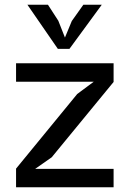

<svg xmlns="http://www.w3.org/2000/svg" viewBox="-20 -793 555 813"><path d="M48 -79 307 -395 377 -447H48V-525H461V-446L199 -127L129 -78H461V0H48ZM274 -586H225L96 -773H183L227 -705L255 -634L284 -704L333 -773H411Z"/></svg>

Font: PT Sans Caption
Style: Regular
Weight: 400
Designer: A.Korolkova, O.Umpeleva, V.Yefimov
Foundry: ParaType Ltd
Version: Version 2.004W OFL